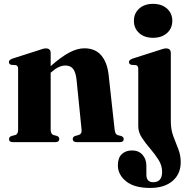

<svg xmlns="http://www.w3.org/2000/svg" viewBox="-20 -718 946 970"><path d="M236 -449.5V-384Q290 -431.5 330.5 -452.8Q371 -474 406 -474Q461 -474 491.5 -438.2Q522 -402.5 529 -338L559 -64.5Q561.5 -39.5 574 -35.5L592 -31Q605 -26 605 -15.5Q605 0 585.5 0H368Q347.5 0 347.5 -16Q347.5 -26 359 -31L377.5 -36Q385.5 -38.5 389.5 -45Q393.5 -51.5 392 -64.5L366.5 -317Q362.5 -352.5 349.5 -369.8Q336.5 -387 310 -387Q277 -387 240 -354L236 -350.5V-63.5Q236 -41 250 -36L268.5 -31Q279.5 -26 279.5 -16Q279.5 0 259.5 0H45Q25.5 0 25.5 -15.5Q25.5 -26 38.5 -31L58 -36Q71.5 -40.5 71.5 -63.5V-370.5Q71.5 -387 59 -389L37 -390.5Q25 -393.5 25 -404.5Q25 -415 41.5 -421.5L173 -463.5Q187.5 -468.5 195.8 -471Q204 -473.5 212 -473.5Q236 -473.5 236 -449.5ZM753 -527Q709.5 -527 683 -551Q656.5 -575 656.5 -613Q656.5 -650.5 683 -674.5Q709.5 -698.5 753 -698.5Q797 -698.5 823.8 -674.5Q850.5 -650.5 850.5 -613Q850.5 -575 823.8 -551Q797 -527 753 -527ZM843 -105.5Q843 -63.5 855.5 -30Q868 3.5 880.5 34.5Q893 65.5 893 101Q893 161 851.8 196.2Q810.5 231.5 738.5 231.5Q658 231.5 616.8 197.8Q575.5 164 575.5 117.5Q575.5 79.5 595.2 60.8Q615 42 647.5 42Q679.5 42 699.5 63.5Q719.5 85 719.5 120V164Q719.5 202.5 754 202.5Q799 202.5 799 150Q799 118 780.8 89.2Q762.5 60.5 738.8 33Q715 5.5 696.8 -22.2Q678.5 -50 678.5 -80V-370.5Q678.5 -387 666 -389L644 -390.5Q631.5 -393.5 631.5 -404.5Q631.5 -415 648.5 -421.5L780 -463.5Q807.5 -473.5 818.5 -473.5Q843 -473.5 843 -449.5Z"/></svg>

Font: Fraunces 72pt
Style: Bold
Weight: 700
Version: Version 1.000;[b76b70a41]